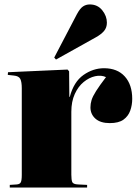

<svg xmlns="http://www.w3.org/2000/svg" viewBox="-20 -844 625 864"><path d="M24 0V-12L55 -14Q69 -15 73.5 -23.5Q78 -32 78 -57V-447Q78 -475 71.5 -488.5Q65 -502 42 -504L15 -507L16 -519L284 -531L291 -523L292 -408H294Q312 -476 355.5 -506.5Q399 -537 448 -537Q508 -537 541.5 -500Q575 -463 575 -399Q575 -371 566 -346Q557 -321 535.5 -305.5Q514 -290 474 -290Q432 -290 409.5 -310Q387 -330 387 -361Q387 -377 392 -393.5Q397 -410 412.5 -434.5Q428 -459 457 -497Q435 -507 408 -501Q381 -495 356.5 -475Q332 -455 316.5 -421Q301 -387 301 -341V-58Q301 -35 305 -25Q309 -15 331 -14L372 -12V0ZM232 -576 224 -585 326 -780Q340 -806 353.5 -815Q367 -824 384 -824Q419 -824 440 -798Q461 -772 461 -742Q461 -720 448.5 -705Q436 -690 413 -677Z"/></svg>

Font: Literata 72pt Black
Style: Regular
Weight: 900
Designer: Latin by Veronika Burian and Jose Scaglione. Greek by Irene Vlachou. Cyrillic by Vera Evstafieva.
Foundry: TypeTogether
Version: Version 3.002